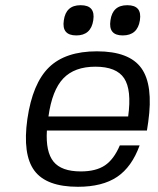

<svg xmlns="http://www.w3.org/2000/svg" viewBox="-20 -707 605 737"><path d="M160 -206Q155 -124 185.5 -86.5Q216 -49 290 -49Q348 -49 382.5 -72Q417 -95 440 -149H516Q486 -66 429.5 -28Q373 10 279 10Q158 10 112 -52Q66 -114 85 -250Q105 -387 168 -448.5Q231 -510 352 -510Q476 -510 522.5 -445.5Q569 -381 549 -239L544 -206ZM472 -260Q486 -362 456.5 -406.5Q427 -451 346 -451Q266 -451 223 -406Q180 -361 166 -260ZM289 -687H290Q347 -687 338 -629Q329 -571 273 -571Q216 -571 225 -629Q233 -687 289 -687ZM468 -687H469Q526 -687 517 -629Q508 -571 451 -571Q395 -571 404 -629Q412 -687 468 -687Z"/></svg>

Font: Fivo Sans Modern
Style: Italic
Weight: 400
Designer: Alexander Slobzheninov
Foundry: Alexander Slobzheninov
Version: 1.0